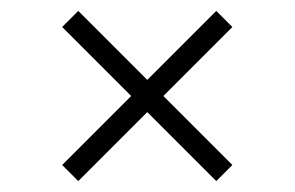

<svg xmlns="http://www.w3.org/2000/svg" viewBox="-20 -394 540 352"><path d="M94 -91.5 376.5 -374 406 -344.5 123.5 -62ZM94 -344.5 123.5 -374 406 -91.5 376.5 -62Z"/></svg>

Font: Newsreader Text
Style: Regular
Weight: 400
Designer: Hugues Gentile
Foundry: Production Type
Version: Version 1.001